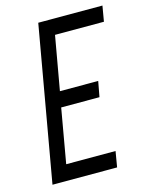

<svg xmlns="http://www.w3.org/2000/svg" viewBox="-107 -769 653 838"><g transform="rotate(-15 219.0 -350.5)"><path d="M438 -700 426 -630H205L162 -387H335L322 -317H149L106 -72H329L317 -1H25L148 -700Z"/></g></svg>

Font: Marvel
Style: Bold Italic
Weight: 700
Italic angle: -12°
Designer: Carolina Trebol
Foundry: Carolina Trebol
Version: Version 1.001